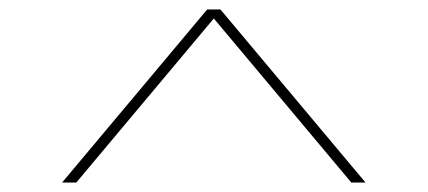

<svg xmlns="http://www.w3.org/2000/svg" viewBox="-20 -753 903 405"><path d="M111 -368 417 -733H445L751 -368H721L426 -720H436L141 -368Z"/></svg>

Font: Lexend Zetta Thin
Style: Regular
Weight: 250
Version: Version 1.007